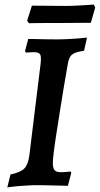

<svg xmlns="http://www.w3.org/2000/svg" viewBox="-20 -813 438 843"><path d="M278 -534Q270 -489 261 -435.5Q252 -382 243.5 -327.5Q235 -273 227.5 -225.5Q220 -178 216 -144.5Q212 -111 212 -98Q212 -74 220 -65.5Q228 -57 245 -57Q262 -57 276 -58.5Q290 -60 290 -60L293 -54L278 3Q278 3 263 2.5Q248 2 225.5 1.5Q203 1 180 0.5Q157 0 140 0Q121 0 98.5 1.5Q76 3 56.5 4.5Q37 6 24.5 8Q12 10 12 10L26 -47Q70 -56 87 -73.5Q104 -91 109 -132L158 -531Q162 -563 156.5 -573.5Q151 -584 129 -584Q120 -584 107 -583Q94 -582 94 -582Q93 -584 92 -585.5Q91 -587 90 -589L104 -642Q112 -642 134.5 -641.5Q157 -641 184 -640.5Q211 -640 232 -640Q248 -640 270 -641Q292 -642 313 -643.5Q334 -645 348 -646.5Q362 -648 362 -648L349 -590Q311 -585 297 -574Q283 -563 278 -534ZM398 -780 379 -713 242 -712Q214 -712 182.5 -712Q151 -712 129 -711.5Q107 -711 107 -711L99 -722L120 -788Q120 -788 145 -788Q170 -788 205 -787.5Q240 -787 268 -787Q292 -787 321 -788.5Q350 -790 371 -791.5Q392 -793 392 -793Z"/></svg>

Font: Alegreya SemiBold
Style: Italic
Weight: 600
Italic angle: -7°
Designer: Juan Pablo del Peral
Foundry: Huerta Tipografica
Version: Version 2.009